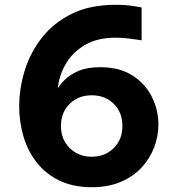

<svg xmlns="http://www.w3.org/2000/svg" viewBox="-20 -770 740 800"><path d="M362 10Q285 10 228 -17.5Q171 -45 133.5 -92.5Q96 -140 78 -200.5Q60 -261 60 -327Q60 -400 82.5 -474.5Q105 -549 153.5 -611.5Q202 -674 278 -712Q354 -750 462 -750Q506 -750 538 -744.5Q570 -739 570 -739V-602Q570 -602 553.5 -604.5Q537 -607 512 -610Q487 -613 462 -613Q385 -613 333 -582Q281 -551 253.5 -503Q226 -455 221 -402Q231 -419 252 -439.5Q273 -460 308.5 -475Q344 -490 398 -490Q478 -490 532 -455.5Q586 -421 613 -366Q640 -311 640 -251Q640 -203 622.5 -156.5Q605 -110 570.5 -72.5Q536 -35 484 -12.5Q432 10 362 10ZM362 -117Q418 -117 454 -153Q490 -189 490 -245Q490 -302 454 -337.5Q418 -373 362 -373Q307 -373 270.5 -337.5Q234 -302 234 -245Q234 -189 270.5 -153Q307 -117 362 -117Z"/></svg>

Font: Be Vietnam Pro
Style: Bold
Weight: 700
Designer: Lam Bao, Tony Le, Vietanh Nguyen
Foundry: Yellow Type Foundry
Version: Version 1.002; ttfautohint (v1.8.3)